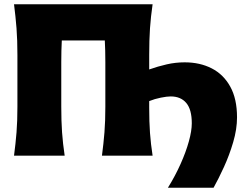

<svg xmlns="http://www.w3.org/2000/svg" viewBox="-20 -733 1152 904"><path d="M770.5 151Q805 95.5 830.2 39Q855.5 -17.5 869.2 -67.2Q883 -117 883 -152.5Q883 -217.5 857 -248.2Q831 -279 783.5 -279Q766 -279 737.2 -273.2Q708.5 -267.5 682.5 -257V-226Q682.5 -159.5 686.2 -107.2Q690 -55 698.5 0H460Q467.5 -56.5 471.8 -109.8Q476 -163 476 -230.5V-441Q476 -496.5 473.5 -542.5H271Q268.5 -496.5 268.5 -441V-230.5Q268.5 -163 272.2 -109.8Q276 -56.5 284.5 0H46Q53.5 -56.5 57.8 -109.8Q62 -163 62 -230.5V-474Q62 -544.5 57.8 -599.5Q53.5 -654.5 46 -713H698.5Q690 -654.5 686.2 -599.5Q682.5 -544.5 682.5 -474V-406Q723.5 -420.5 765 -430Q806.5 -439.5 849.5 -439.5Q921.5 -439.5 977 -411Q1032.5 -382.5 1064.2 -325Q1096 -267.5 1096 -180.5Q1096 -125 1078 -63.8Q1060 -2.5 1034.2 53.8Q1008.5 110 985.5 151Z"/></svg>

Font: Commissioner Flair ExtraBold
Style: Regular
Weight: 800
Designer: Kostas Bartsokas
Foundry: Kostas Bartsokas
Version: Version 1.000; ttfautohint (v1.8.3)